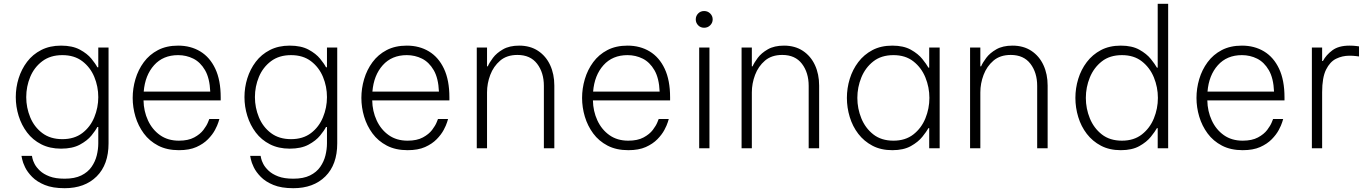

<svg xmlns="http://www.w3.org/2000/svg" viewBox="-20 -780 7218 1010"><path d="M320 210Q257 210 215.5 193Q174 176 149 150.5Q124 125 112 100Q100 75 96.5 57.5Q93 40 93 40H148Q148 40 150.5 52.5Q153 65 162 82.5Q171 100 190 118Q209 136 240.5 148Q272 160 320 160Q373 160 407.5 143Q442 126 461.5 98Q481 70 489 37.5Q497 5 497 -26V-112H492Q483 -94 461 -67Q439 -40 400 -19Q361 2 301 2Q242 2 197 -21Q152 -44 122.5 -83Q93 -122 78 -170.5Q63 -219 63 -269Q63 -320 78 -368Q93 -416 122.5 -455Q152 -494 197 -517Q242 -540 301 -540Q361 -540 400 -519Q439 -498 461 -471Q483 -444 492 -426H497V-530H551V-26Q551 86 488.5 148Q426 210 320 210ZM308 -48Q371 -48 413 -80Q455 -112 476 -163Q497 -214 497 -269Q497 -325 476 -375.5Q455 -426 413 -458Q371 -490 308 -490Q245 -490 202.5 -458Q160 -426 139 -375.5Q118 -325 118 -269Q118 -214 139 -163Q160 -112 202.5 -80Q245 -48 308 -48Z M921 10Q858 10 812 -14Q766 -38 736.5 -78Q707 -118 692.5 -166.5Q678 -215 678 -265Q678 -315 692.5 -364Q707 -413 736.5 -453Q766 -493 811 -516.5Q856 -540 917 -540Q983 -540 1033.5 -509.5Q1084 -479 1112.5 -418.5Q1141 -358 1141 -268V-252H735Q736 -195 758.5 -146.5Q781 -98 822 -69Q863 -40 921 -40Q970 -40 1001.5 -57Q1033 -74 1050 -96.5Q1067 -119 1074 -136.5Q1081 -154 1081 -154H1134Q1134 -154 1129 -137.5Q1124 -121 1111 -96.5Q1098 -72 1074 -47.5Q1050 -23 1013 -6.5Q976 10 921 10ZM736 -298H1086Q1083 -369 1058.5 -411Q1034 -453 997 -471.5Q960 -490 917 -490Q838 -490 790.5 -437Q743 -384 736 -298Z M1523 210Q1460 210 1418.5 193Q1377 176 1352 150.5Q1327 125 1315 100Q1303 75 1299.5 57.5Q1296 40 1296 40H1351Q1351 40 1353.5 52.5Q1356 65 1365 82.5Q1374 100 1393 118Q1412 136 1443.5 148Q1475 160 1523 160Q1576 160 1610.5 143Q1645 126 1664.5 98Q1684 70 1692 37.5Q1700 5 1700 -26V-112H1695Q1686 -94 1664 -67Q1642 -40 1603 -19Q1564 2 1504 2Q1445 2 1400 -21Q1355 -44 1325.5 -83Q1296 -122 1281 -170.5Q1266 -219 1266 -269Q1266 -320 1281 -368Q1296 -416 1325.5 -455Q1355 -494 1400 -517Q1445 -540 1504 -540Q1564 -540 1603 -519Q1642 -498 1664 -471Q1686 -444 1695 -426H1700V-530H1754V-26Q1754 86 1691.5 148Q1629 210 1523 210ZM1511 -48Q1574 -48 1616 -80Q1658 -112 1679 -163Q1700 -214 1700 -269Q1700 -325 1679 -375.5Q1658 -426 1616 -458Q1574 -490 1511 -490Q1448 -490 1405.5 -458Q1363 -426 1342 -375.5Q1321 -325 1321 -269Q1321 -214 1342 -163Q1363 -112 1405.5 -80Q1448 -48 1511 -48Z M2124 10Q2061 10 2015 -14Q1969 -38 1939.5 -78Q1910 -118 1895.5 -166.5Q1881 -215 1881 -265Q1881 -315 1895.5 -364Q1910 -413 1939.5 -453Q1969 -493 2014 -516.5Q2059 -540 2120 -540Q2186 -540 2236.5 -509.5Q2287 -479 2315.5 -418.5Q2344 -358 2344 -268V-252H1938Q1939 -195 1961.5 -146.5Q1984 -98 2025 -69Q2066 -40 2124 -40Q2173 -40 2204.5 -57Q2236 -74 2253 -96.5Q2270 -119 2277 -136.5Q2284 -154 2284 -154H2337Q2337 -154 2332 -137.5Q2327 -121 2314 -96.5Q2301 -72 2277 -47.5Q2253 -23 2216 -6.5Q2179 10 2124 10ZM1939 -298H2289Q2286 -369 2261.5 -411Q2237 -453 2200 -471.5Q2163 -490 2120 -490Q2041 -490 1993.5 -437Q1946 -384 1939 -298Z M2488 0V-530H2542V-431H2546Q2554 -450 2573 -475.5Q2592 -501 2626 -520.5Q2660 -540 2711 -540Q2769 -540 2810.5 -512.5Q2852 -485 2874 -437.5Q2896 -390 2896 -330V0H2841V-328Q2841 -398 2805.5 -444.5Q2770 -491 2702 -491Q2646 -491 2611 -461Q2576 -431 2559 -386Q2542 -341 2542 -294V0Z M3285 10Q3222 10 3176 -14Q3130 -38 3100.5 -78Q3071 -118 3056.5 -166.5Q3042 -215 3042 -265Q3042 -315 3056.5 -364Q3071 -413 3100.5 -453Q3130 -493 3175 -516.5Q3220 -540 3281 -540Q3347 -540 3397.5 -509.5Q3448 -479 3476.5 -418.5Q3505 -358 3505 -268V-252H3099Q3100 -195 3122.5 -146.5Q3145 -98 3186 -69Q3227 -40 3285 -40Q3334 -40 3365.5 -57Q3397 -74 3414 -96.5Q3431 -119 3438 -136.5Q3445 -154 3445 -154H3498Q3498 -154 3493 -137.5Q3488 -121 3475 -96.5Q3462 -72 3438 -47.5Q3414 -23 3377 -6.5Q3340 10 3285 10ZM3100 -298H3450Q3447 -369 3422.5 -411Q3398 -453 3361 -471.5Q3324 -490 3281 -490Q3202 -490 3154.5 -437Q3107 -384 3100 -298Z M3684 -634Q3665 -634 3652.5 -647Q3640 -660 3640 -678Q3640 -696 3652.5 -709Q3665 -722 3684 -722Q3703 -722 3716 -709Q3729 -696 3729 -678Q3729 -660 3716 -647Q3703 -634 3684 -634ZM3658 0V-530H3712V0Z M3881 0V-530H3935V-431H3939Q3947 -450 3966 -475.5Q3985 -501 4019 -520.5Q4053 -540 4104 -540Q4162 -540 4203.5 -512.5Q4245 -485 4267 -437.5Q4289 -390 4289 -330V0H4234V-328Q4234 -398 4198.5 -444.5Q4163 -491 4095 -491Q4039 -491 4004 -461Q3969 -431 3952 -386Q3935 -341 3935 -294V0Z M4674 -540Q4733 -540 4771.5 -518.5Q4810 -497 4832 -469.5Q4854 -442 4864 -424H4868V-530H4923V0H4868V-106H4864Q4854 -88 4832 -60.5Q4810 -33 4771.5 -11.5Q4733 10 4674 10Q4614 10 4569.5 -13.5Q4525 -37 4495 -76Q4465 -115 4450 -164.5Q4435 -214 4435 -265Q4435 -316 4450 -365Q4465 -414 4495 -453.5Q4525 -493 4569.5 -516.5Q4614 -540 4674 -540ZM4680 -490Q4616 -490 4574 -457Q4532 -424 4511 -372.5Q4490 -321 4490 -265Q4490 -209 4511 -157.5Q4532 -106 4574 -73Q4616 -40 4680 -40Q4743 -40 4785 -73Q4827 -106 4848 -157.5Q4869 -209 4869 -265Q4869 -321 4848 -372.5Q4827 -424 4785 -457Q4743 -490 4680 -490Z M5083 0V-530H5137V-431H5141Q5149 -450 5168 -475.5Q5187 -501 5221 -520.5Q5255 -540 5306 -540Q5364 -540 5405.5 -512.5Q5447 -485 5469 -437.5Q5491 -390 5491 -330V0H5436V-328Q5436 -398 5400.5 -444.5Q5365 -491 5297 -491Q5241 -491 5206 -461Q5171 -431 5154 -386Q5137 -341 5137 -294V0Z M5876 10Q5816 10 5771.5 -13.5Q5727 -37 5697 -76Q5667 -115 5652 -164.5Q5637 -214 5637 -265Q5637 -316 5652 -365Q5667 -414 5697 -453.5Q5727 -493 5771.5 -516.5Q5816 -540 5876 -540Q5935 -540 5973.5 -518.5Q6012 -497 6034 -469.5Q6056 -442 6066 -424H6070V-760H6125V0H6070V-106H6066Q6056 -88 6034 -60.5Q6012 -33 5973.5 -11.5Q5935 10 5876 10ZM5882 -40Q5945 -40 5987 -73Q6029 -106 6050 -157.5Q6071 -209 6071 -265Q6071 -321 6050 -372.5Q6029 -424 5987 -457Q5945 -490 5882 -490Q5818 -490 5776 -457Q5734 -424 5713 -372.5Q5692 -321 5692 -265Q5692 -209 5713 -157.5Q5734 -106 5776 -73Q5818 -40 5882 -40Z M6517 10Q6454 10 6408 -14Q6362 -38 6332.5 -78Q6303 -118 6288.5 -166.5Q6274 -215 6274 -265Q6274 -315 6288.5 -364Q6303 -413 6332.5 -453Q6362 -493 6407 -516.5Q6452 -540 6513 -540Q6579 -540 6629.5 -509.5Q6680 -479 6708.5 -418.5Q6737 -358 6737 -268V-252H6331Q6332 -195 6354.5 -146.5Q6377 -98 6418 -69Q6459 -40 6517 -40Q6566 -40 6597.5 -57Q6629 -74 6646 -96.5Q6663 -119 6670 -136.5Q6677 -154 6677 -154H6730Q6730 -154 6725 -137.5Q6720 -121 6707 -96.5Q6694 -72 6670 -47.5Q6646 -23 6609 -6.5Q6572 10 6517 10ZM6332 -298H6682Q6679 -369 6654.5 -411Q6630 -453 6593 -471.5Q6556 -490 6513 -490Q6434 -490 6386.5 -437Q6339 -384 6332 -298Z M6881 0V-530H6935V-459H6939Q6956 -491 6989 -515.5Q7022 -540 7079 -540Q7099 -540 7114 -538Q7129 -536 7129 -536V-483Q7129 -483 7113 -485Q7097 -487 7079 -487Q7041 -487 7008.5 -471Q6976 -455 6955.5 -413.5Q6935 -372 6935 -295V0Z"/></svg>

Font: Be Vietnam Pro ExtraLight
Style: Regular
Weight: 200
Designer: Lam Bao, Tony Le, Vietanh Nguyen
Foundry: Yellow Type Foundry
Version: Version 1.002; ttfautohint (v1.8.3)